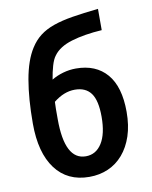

<svg xmlns="http://www.w3.org/2000/svg" viewBox="-81 -778 663 836"><g transform="rotate(-10 250.0 -360.0)"><path d="M455 -254Q455 -194 439.5 -147.5Q424 -101 396 -68.5Q368 -36 330 -19.5Q292 -3 247 -3Q150 -3 97 -74Q44 -145 44 -274Q44 -384 58.5 -467Q73 -550 105 -600Q124 -630 149.5 -649.5Q175 -669 210.5 -681.5Q246 -694 294.5 -702Q343 -710 410 -717V-623Q332 -618 275.5 -601Q219 -584 194 -549Q183 -535 175 -507.5Q167 -480 162 -448Q185 -462 213 -470Q241 -478 270 -478Q358 -478 406.5 -421.5Q455 -365 455 -254ZM344 -252Q344 -324 320.5 -356Q297 -388 249 -388Q201 -388 155 -351Q154 -337 154 -318.5Q154 -300 154 -274Q154 -94 247 -94Q292 -94 318 -135Q344 -176 344 -252Z"/></g></svg>

Font: D2Coding ligature
Style: Bold
Weight: 700
Monospace: yes
Designer: Yong-Rak Park; Jeong-Hwan Yoon; Sang-Min Lee;
Foundry: NHN Corporation
Version: Version 1.3.2; Build 20180524